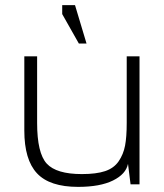

<svg xmlns="http://www.w3.org/2000/svg" viewBox="-20 -720 640 750"><path d="M525 -500H475V-120L480 -80L490 0H525ZM480 -80 475 -120V-240Q475 -185 468.5 -151Q462 -117 443.5 -90Q425 -63 390.5 -51.5Q356 -40 300 -40Q200 -40 162.5 -81Q125 -122 125 -240V-500H75V-210Q75 -96 124.5 -43Q174 10 285 10Q371 10 421.5 -15Q472 -40 480 -80ZM318 -550 273 -700H223V-665L288 -550Z"/></svg>

Font: Millimetre
Style: Light
Weight: 200
Designer: Jérémy Landes
Version: Version 1.0